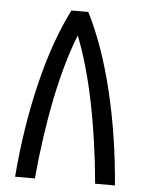

<svg xmlns="http://www.w3.org/2000/svg" viewBox="-48 -668 534 707"><g transform="rotate(5 219.0 -314.0)"><path d="M34.2 0Q48.8 -182.6 87.9 -345.2Q127 -507.8 187.5 -627.9H250Q310.5 -507.8 349.6 -345.2Q388.7 -182.6 403.3 0H330.1Q315.4 -162.1 287.1 -299.8Q258.8 -437.5 218.8 -538.1Q178.7 -437.5 150.4 -299.8Q122.1 -162.1 107.4 0Z"/></g></svg>

Font: Sudo Variable
Style: Regular
Weight: 400
Monospace: yes
Designer: Jens Kutilek
Foundry: Jens Kutilek
Version: Version 0.040